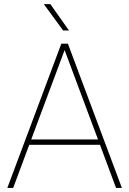

<svg xmlns="http://www.w3.org/2000/svg" viewBox="-20 -926 637 946"><path d="M551.8 0 472.7 -212.4H124L44.9 0H16.1L282.2 -710.9H314.5L580.6 0ZM133.8 -238.8H462.9L298.3 -679.2ZM228 -905.8 319.8 -775.9H291L195.8 -905.8Z"/></svg>

Font: Vazirmatn RD UI Thin
Style: Regular
Weight: 100
Designer: Saber Rastikerdar
Foundry: Saber Rastikerdar
Version: Version 33.003